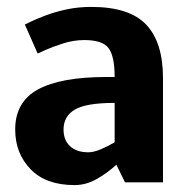

<svg xmlns="http://www.w3.org/2000/svg" viewBox="-20 -528 541 556"><path d="M164 -153Q164 -122 183 -104.5Q202 -87 236 -87Q251 -87 271.5 -95.5Q292 -104 312 -116V-230Q229 -230 196.5 -210.5Q164 -191 164 -153ZM196 8Q113 8 68.5 -38Q24 -84 24 -153Q24 -233 90 -269Q156 -305 287 -305H312Q312 -365 294.5 -388.5Q277 -412 224 -412Q193 -412 162 -402Q131 -392 110 -382.5Q89 -373 89 -373L52 -457Q52 -457 67.5 -464.5Q83 -472 110 -482.5Q137 -493 171.5 -500.5Q206 -508 244 -508Q355 -508 403.5 -456.5Q452 -405 452 -302V0H342L317 -51Q291 -27 260 -9.5Q229 8 196 8Z"/></svg>

Font: Epunda Sans
Style: Bold
Weight: 700
Designer: Simon Atzbach
Foundry: typofactur
Version: Version 2.204; ttfautohint (v1.8.4.7-5d5b)